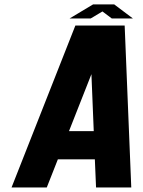

<svg xmlns="http://www.w3.org/2000/svg" viewBox="-20 -832 634 852"><path d="M533.2 -718.8 562.5 0H406.2L400.9 -125H236.8L187.5 0H31.2L314.5 -718.8ZM396 -250 385.7 -502.9 286.1 -250ZM393.1 -812.5H486.8L569.8 -750H476.1L434.6 -781.2L382.3 -750H288.6Z"/></svg>

Font: Signwood
Style: Italic
Weight: 400
Italic angle: -10°
Designer: GGBotNet
Foundry: GGBotNet
Version: 0.95